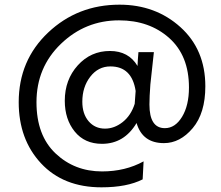

<svg xmlns="http://www.w3.org/2000/svg" viewBox="-20 -633 945 821"><path d="M590 134Q523 168 414 168Q251 168 155.5 65.5Q60 -37 60 -196Q60 -375 186 -494Q312 -613 491 -613Q645 -613 751.5 -517Q858 -421 858 -264Q858 -149 804 -85Q750 -21 681 -21Q589 -21 564 -107Q511 -18 416 -18Q342 -18 299.5 -70.5Q257 -123 257 -202Q257 -292 312.5 -353.5Q368 -415 450 -415Q530 -415 568 -351Q568 -359 569.5 -378.5Q571 -398 572 -410H638L623 -272Q619 -219 619 -186Q619 -85 685 -85Q729 -85 758.5 -133.5Q788 -182 788 -259Q788 -395 703.5 -470.5Q619 -546 489 -546Q345 -546 240.5 -445.5Q136 -345 136 -196Q136 -54 217.5 23Q299 100 416 100Q516 100 594 57ZM429 -83Q469 -83 504.5 -111Q540 -139 556 -189Q558 -225 560 -244Q544 -349 452 -349Q400 -349 366 -305Q332 -261 332 -198Q332 -146 359 -114.5Q386 -83 429 -83Z"/></svg>

Font: Hind Guntur
Style: Regular
Weight: 400
Designer: Manushi Parikh, Hitesh Malaviya
Foundry: Indian Type Foundry
Version: Version 1.002;PS 1.0;hotconv 1.0.86;makeotf.lib2.5.63406; tt